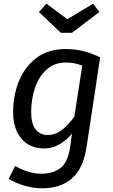

<svg xmlns="http://www.w3.org/2000/svg" viewBox="-20 -805 615 1041"><path d="M523 -494 450 -12Q432 109 370 162.5Q308 216 209 216Q162 216 113.5 202Q65 188 27 165L62 95Q91 112 128.5 124.5Q166 137 204 137Q267 137 308 106Q349 75 361 -13L370 -80Q339 -43 300.5 -21.5Q262 0 220 0Q141 0 96 -53.5Q51 -107 51 -198Q51 -283 81 -361Q111 -439 175 -489Q239 -539 337 -539Q387 -539 431.5 -528Q476 -517 523 -494ZM149 -197Q149 -134 173 -103.5Q197 -73 239 -73Q279 -73 313.5 -99Q348 -125 383 -172L426 -449Q403 -458 383 -462Q363 -466 337 -466Q274 -466 231.5 -427Q189 -388 169 -326.5Q149 -265 149 -197ZM519 -740 370 -627H310L191 -740L232 -785L345 -701L485 -785Z"/></svg>

Font: FiraGO
Style: Italic
Weight: 400
Italic angle: -8°
Designer: bBox Type GmbH
Foundry: bBox Type GmbH
Version: Version 1.001